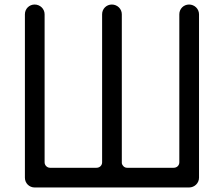

<svg xmlns="http://www.w3.org/2000/svg" viewBox="-20 -828 989 848"><path d="M474 -808C450 -808 431 -789 431 -765V-111C431 -98 421 -87 406 -87H201C188 -87 177 -98 177 -111V-765C177 -789 157 -808 133 -808C109 -808 90 -789 90 -765V-43C90 -19 109 0 133 0H815C839 0 859 -19 859 -43V-765C859 -789 839 -808 815 -808C791 -808 772 -789 772 -765V-111C772 -98 762 -87 747 -87H542C535 -87 530 -89 525 -94C521 -98 519 -102 518 -107V-765C518 -789 498 -808 474 -808Z"/></svg>

Font: Fabada
Style: Regular
Weight: 400
Designer: deFharo
Foundry: deFharo.com
Version: Version 4.000 2011 initial release